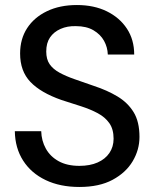

<svg xmlns="http://www.w3.org/2000/svg" viewBox="-20 -732 615 764"><path d="M296 12Q219 12 161.5 -15.5Q104 -43 72 -93Q40 -143 39 -210H144Q145 -172 162.5 -140.5Q180 -109 213.5 -90.5Q247 -72 296 -72Q338 -72 368.5 -85.5Q399 -99 415.5 -123.5Q432 -148 432 -180Q432 -218 415 -242Q398 -266 369 -281.5Q340 -297 303 -309Q266 -321 225 -334Q142 -363 101 -406Q60 -449 60 -519Q60 -577 88 -620Q116 -663 167 -687.5Q218 -712 286 -712Q354 -712 405 -687Q456 -662 485 -618Q514 -574 514 -515H409Q408 -544 394 -569.5Q380 -595 352 -611.5Q324 -628 282 -628Q248 -629 221 -617Q194 -605 179 -583Q164 -561 164 -527Q164 -496 177.5 -476.5Q191 -457 216.5 -443Q242 -429 276.5 -417Q311 -405 354 -390Q406 -373 447 -348.5Q488 -324 511.5 -286Q535 -248 535 -187Q535 -136 508 -90.5Q481 -45 428 -16.5Q375 12 296 12Z"/></svg>

Font: DM Sans 28pt Medium
Style: Regular
Weight: 500
Version: Version 4.004;gftools[0.9.30]